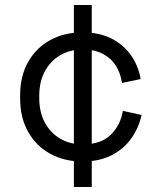

<svg xmlns="http://www.w3.org/2000/svg" viewBox="-20 -632 639 768"><path d="M60.5 -238.8V-249.8Q60.5 -328.5 93 -385.1Q125.5 -441.8 181.8 -472.1Q238 -502.5 309.2 -502.5Q379.5 -502.5 428.6 -476.4Q477.8 -450.2 506.2 -407.5Q534.8 -364.8 542.5 -315.8L467.8 -300.2Q463 -337 444.5 -367.4Q426 -397.8 392.6 -415.9Q359.2 -434 310 -434Q260.8 -434 221.6 -411.5Q182.5 -389 159.8 -347.5Q137 -306 137 -248.5V-240Q137 -182.5 159.8 -141Q182.5 -99.5 221.6 -77Q260.8 -54.5 310 -54.5Q384.2 -54.5 423.1 -93Q462 -131.5 471.5 -188.5L546.2 -172.2Q536.2 -123.8 507 -81Q477.8 -38.2 428.6 -12.1Q379.5 14 309.2 14Q238 14 181.8 -16.4Q125.5 -46.8 93 -103.8Q60.5 -160.8 60.5 -238.8ZM275.5 116V-612H347V116Z"/></svg>

Font: Space 7353
Style: Regular
Weight: 400
Designer: Christine Claussen + Ruben Lyon  (Space 7353)
Version: Version 1.000;FEAKit 1.0